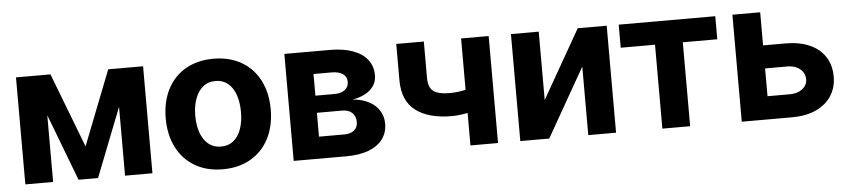

<svg xmlns="http://www.w3.org/2000/svg" viewBox="-38 -737 4190 948"><g transform="rotate(-5 2057.5 -263.0)"><path d="M513.7 -530.3H686.5V0H550.8V-341.3L417 0H320.3L194.3 -330.6V0H56.6V-530.3H227.5L369.1 -161.1Z M775.4 -263.7Q775.4 -345.2 806.9 -407.2Q838.4 -469.2 897.2 -503.2Q956.1 -537.1 1035.2 -537.1Q1114.3 -537.1 1173.3 -503.2Q1232.4 -469.2 1264.2 -407.2Q1295.9 -345.2 1295.9 -263.7Q1295.9 -182.1 1264.2 -119.9Q1232.4 -57.6 1173.3 -23.4Q1114.3 10.7 1035.2 10.7Q956.1 10.7 897.5 -23.4Q838.9 -57.6 807.1 -119.9Q775.4 -182.1 775.4 -263.7ZM1148.4 -263.7Q1148.4 -311 1135.7 -347.9Q1123 -384.8 1097.7 -405.8Q1072.3 -426.8 1036.1 -426.8Q999.5 -426.8 973.9 -405.8Q948.2 -384.8 935.1 -347.9Q921.9 -311 921.9 -263.7Q921.9 -216.8 935.1 -179.9Q948.2 -143.1 973.9 -122.3Q999.5 -101.6 1036.1 -101.6Q1072.3 -101.6 1097.7 -122.3Q1123 -143.1 1135.7 -179.7Q1148.4 -216.3 1148.4 -263.7Z M1386.7 -530.3H1612.3Q1677.2 -530.3 1724.6 -513.4Q1772 -496.6 1797.6 -464.4Q1823.2 -432.1 1823.2 -386.7Q1823.2 -343.8 1791.7 -315.2Q1760.3 -286.6 1703.1 -276.4Q1749 -272.9 1783 -255.1Q1816.9 -237.3 1834.7 -208.5Q1852.5 -179.7 1852.5 -144.5Q1852.5 -99.6 1828.4 -67.1Q1804.2 -34.7 1758.3 -17.3Q1712.4 0 1647.5 0H1386.7ZM1713.9 -164.1Q1713.9 -193.4 1696 -210Q1678.2 -226.6 1647.5 -226.6H1521.5V-108.4H1647.5Q1678.2 -108.4 1696 -123.3Q1713.9 -138.2 1713.9 -164.1ZM1686.5 -366.2Q1686.5 -391.1 1666.7 -405Q1647 -418.9 1612.3 -418.9H1521.5V-311.5H1615.2Q1648.9 -311.5 1667.7 -325.9Q1686.5 -340.3 1686.5 -366.2Z M2399.4 0H2262.7V-161.1Q2220.2 -152.3 2184.6 -152.3Q2067.9 -152.3 2004.6 -201.2Q1941.4 -250 1941.4 -350.6V-531.2H2078.1V-350.6Q2078.1 -319.3 2088.6 -301Q2099.1 -282.7 2122.3 -274.7Q2145.5 -266.6 2184.6 -266.6Q2225.1 -266.6 2262.7 -275.9V-530.3H2399.4Z M2840.8 -530.3H2984.4V0H2846.7V-339.8L2653.3 0H2509.8V-530.3H2647.5V-191.4Z M3043.9 -530.3H3522.5V-416H3351.6V0H3213.9V-416H3043.9Z M4079.1 -182.6Q4079.1 -128.4 4052.5 -87.2Q4025.9 -45.9 3975.8 -22.9Q3925.8 0 3856.4 0H3607.4V-530.3H3745.1V-366.2H3856.4Q3925.8 -366.2 3976.1 -343.8Q4026.4 -321.3 4052.7 -279.8Q4079.1 -238.3 4079.1 -182.6ZM3856.4 -114.3Q3894 -114.3 3918.2 -133.1Q3942.4 -151.9 3942.4 -181.6Q3942.4 -201.7 3931.4 -217.8Q3920.4 -233.9 3900.6 -242.9Q3880.9 -252 3856.4 -252H3745.1V-114.3Z"/></g></svg>

Font: WEMIX Pretendard
Style: Bold
Weight: 700
Designer: Base glyphs from Inter by Rasmus Andersson; Hangeul glyphs from Noto Sans CJK(Source Han Sans) by Jang Soo-young and Kan
Foundry: Kil Hyung-jin
Version: Version 1.000